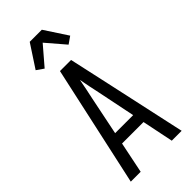

<svg xmlns="http://www.w3.org/2000/svg" viewBox="-300 -1038 1100 1100"><g transform="rotate(-45 250.0 -488.0)"><path d="M44 0 205 -735H295L349 -490L456 0H376L337 -190H163L124 0ZM323 -260 276 -490Q269 -522 262.5 -554Q256 -586 250 -618Q244 -586 237.5 -554Q231 -522 224 -490L177 -260ZM153 -807 110 -837 201 -976H299L390 -837L347 -807L250 -920Z"/></g></svg>

Font: Iosevka Algr
Style: Regular
Weight: 400
Monospace: yes
Designer: Belleve Invis
Foundry: Belleve Invis
Version: Version 26.0.2; ttfautohint (v1.8.3)